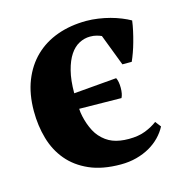

<svg xmlns="http://www.w3.org/2000/svg" viewBox="-79 -540 590 623"><g transform="rotate(-15 216.0 -228.5)"><path d="M410.2 -74.2Q400.9 -56.2 385.7 -40.5Q370.6 -24.9 350.6 -13.4Q330.6 -2 305.9 4.6Q281.2 11.2 252.9 11.2Q190.9 11.2 147.5 -8.1Q104 -27.3 76.7 -60.1Q49.3 -92.8 36.9 -136.2Q24.4 -179.7 24.4 -228.5Q24.4 -286.1 42 -330.6Q59.6 -375 91.1 -405.5Q122.6 -436 166.7 -451.9Q210.9 -467.8 264.6 -467.8Q283.7 -467.8 304 -464.8Q324.2 -461.9 343.3 -456.8Q362.3 -451.7 379.2 -444.8Q396 -438 408.7 -430.7Q406.7 -415 402.8 -397.2Q398.9 -379.4 394 -361.8Q389.2 -344.2 383.5 -328.6Q377.9 -313 372.6 -301.3H341.3L300.8 -407.2Q294.4 -410.2 284.9 -412.8Q275.4 -415.5 262.7 -415.5Q243.7 -415.5 226.1 -406.2Q208.5 -397 195.3 -377.2Q182.1 -357.4 174.1 -326.2Q166 -294.9 166 -251L310.1 -263.2Q316.4 -251 316.4 -229.5Q316.4 -208.5 310.1 -196.3L168.5 -198.2Q168.9 -186 171.9 -172.6Q174.8 -159.2 179.4 -146Q184.1 -132.8 190.4 -120.8Q196.8 -108.9 204.6 -100.1Q222.7 -79.6 245.4 -70.8Q268.1 -62 299.3 -62Q332 -62 355.5 -71.3Q378.9 -80.6 395.5 -93.3Z"/></g></svg>

Font: PT Astra Serif
Style: Bold
Weight: 700
Designer: A.Korolkova, I. Chaeva
Foundry: ParaType Ltd
Version: Version 1.002